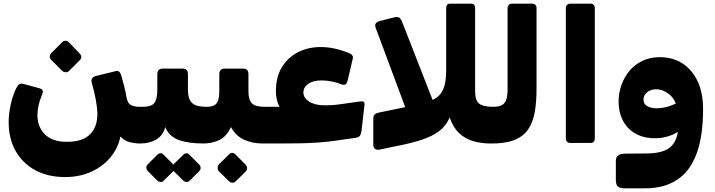

<svg xmlns="http://www.w3.org/2000/svg" viewBox="-20 -770 3877 1041"><path d="M333 190Q239 190 170.5 152.5Q102 115 64.5 48Q27 -19 27 -107Q27 -151 37 -198Q47 -245 63 -281Q73 -304 82 -311.5Q91 -319 107 -315L188 -293Q209 -288 211.5 -279Q214 -270 207 -254Q195 -226 189 -198Q183 -170 183 -146Q183 -81 224 -41Q265 -1 343 -1Q428 -1 469 -42.5Q510 -84 508 -161Q506 -195 498.5 -234Q491 -273 478 -320Q469 -350 500 -358L606 -384Q620 -387 626.5 -381Q633 -375 637 -362Q647 -328 654 -300Q661 -272 667 -237Q673 -209 690.5 -200Q708 -191 737 -191H754Q769 -191 769 -176V-22Q769 8 737 8Q714 8 684.5 1Q655 -6 633 -30Q620 34 578 84Q536 134 473 162Q410 190 333 190ZM354 -385Q347 -378 335.5 -378.5Q324 -379 317 -386L258 -445Q250 -453 250 -463.5Q250 -474 258 -482L317 -541Q324 -549 335 -549Q346 -549 353 -541L410 -482Q430 -462 413 -444Z M739 8Q724 8 724 -7V-161Q724 -191 754 -191Q801 -191 817 -212Q833 -233 833 -284V-367Q833 -398 862 -398H971Q999 -398 999 -367V-284Q999 -253 1007 -232.5Q1015 -212 1036.5 -201.5Q1058 -191 1098 -191Q1113 -191 1113 -176V-22Q1113 8 1083 8Q1000 8 948 -11.5Q896 -31 876 -81Q863 -34 826.5 -13Q790 8 739 8ZM867 210Q861 217 851 216.5Q841 216 833 209L780 156Q774 149 773.5 139Q773 129 780 122L833 69Q841 61 851 61Q861 61 867 69L920 122Q927 129 927.5 139.5Q928 150 921 157ZM1008 210Q1001 217 991.5 216.5Q982 216 974 209L920 156Q914 149 913.5 138.5Q913 128 920 122L974 69Q982 61 991 61Q1000 61 1007 69L1060 122Q1067 129 1067.5 139.5Q1068 150 1061 157Z M1083 8Q1068 8 1068 -7V-161Q1068 -191 1098 -191H1102Q1140 -191 1154.5 -210Q1169 -229 1169 -275V-368Q1169 -398 1197 -398H1299Q1327 -398 1327 -368V-275Q1327 -227 1346.5 -209Q1366 -191 1412 -191H1418Q1433 -191 1433 -176V-22Q1433 8 1403 8Q1350 8 1304.5 -12Q1259 -32 1232 -81Q1208 -29 1168.5 -10.5Q1129 8 1083 8ZM1257 214Q1250 221 1239.5 220.5Q1229 220 1222 213L1166 158Q1160 151 1160 140.5Q1160 130 1166 122L1222 67Q1229 59 1239 59Q1249 59 1256 67L1311 122Q1319 130 1319.5 140.5Q1320 151 1313 159Z M1404 8Q1396 8 1392 3.5Q1388 -1 1388 -8V-162Q1388 -176 1396 -183.5Q1404 -191 1418 -191H1565L1545 -138Q1529 -151 1513 -167.5Q1497 -184 1486.5 -211Q1476 -238 1476 -277Q1476 -353 1508.5 -406Q1541 -459 1596 -487Q1651 -515 1719 -515Q1757 -515 1795.5 -506.5Q1834 -498 1873 -482Q1884 -478 1890 -469.5Q1896 -461 1892 -449L1866 -338Q1861 -317 1853 -312.5Q1845 -308 1829 -313Q1811 -322 1780.5 -328Q1750 -334 1723 -334Q1678 -334 1651.5 -315.5Q1625 -297 1625 -268Q1625 -248 1639.5 -232.5Q1654 -217 1680 -208Q1706 -199 1741 -199Q1757 -199 1778 -200Q1799 -201 1826 -205L1933 -220Q1945 -222 1951.5 -218Q1958 -214 1956 -200L1940 -60Q1938 -45 1932.5 -35.5Q1927 -26 1909 -23L1805 -8Q1757 -1 1709 2.5Q1661 6 1608.5 7Q1556 8 1492 8Z M2039 41Q2021 44 2012.5 36.5Q2004 29 2004 17V-129Q2004 -153 2031 -159L2167 -187Q2222 -197 2261.5 -207Q2301 -217 2327.5 -229.5Q2354 -242 2369.5 -262.5Q2385 -283 2392 -314Q2399 -345 2399 -392V-727Q2399 -737 2404 -743.5Q2409 -750 2419 -750H2536Q2546 -750 2551 -743.5Q2556 -737 2556 -727V-279Q2556 -243 2565 -224.5Q2574 -206 2596 -198.5Q2618 -191 2654 -191Q2669 -191 2669 -176V-22Q2669 8 2639 8Q2590 8 2546.5 -4.5Q2503 -17 2470 -47.5Q2437 -78 2418 -133Q2399 -88 2361.5 -59.5Q2324 -31 2266 -12Q2208 7 2125 23ZM2211 -98 2018 -616Q2011 -634 2017 -642.5Q2023 -651 2035 -655L2118 -676Q2136 -680 2145 -674Q2154 -668 2162 -647L2358 -145Z M2639 8Q2624 8 2624 -7V-161Q2624 -191 2654 -191Q2683 -191 2700 -199.5Q2717 -208 2724.5 -228.5Q2732 -249 2732 -287V-727Q2732 -737 2738.5 -743.5Q2745 -750 2755 -750H2866Q2877 -750 2883 -743.5Q2889 -737 2889 -727V-286Q2889 -216 2879 -160.5Q2869 -105 2842.5 -67Q2816 -29 2766.5 -10Q2717 9 2639 8Z M3071 5Q3061 5 3054.5 -1.5Q3048 -8 3048 -18V-727Q3048 -737 3054.5 -743.5Q3061 -750 3071 -750H3182Q3193 -750 3199 -743.5Q3205 -737 3205 -727V-18Q3205 -8 3199 -1.5Q3193 5 3182 5Z M3368 251Q3344 251 3331.5 242.5Q3319 234 3319 204V104Q3319 82 3331.5 72.5Q3344 63 3373 63L3490 62Q3566 61 3604.5 35Q3643 9 3653.5 -45.5Q3664 -100 3657 -183L3792 -179Q3792 -31 3756.5 64Q3721 159 3651 205Q3581 251 3478 251ZM3653 -179Q3643 -231 3608.5 -258.5Q3574 -286 3538 -286Q3517 -286 3501.5 -278Q3486 -270 3477.5 -257.5Q3469 -245 3469 -230Q3469 -205 3490 -194Q3511 -183 3539 -183Q3581 -183 3621 -198.5Q3661 -214 3679 -235L3691 -94Q3670 -57 3620 -37Q3570 -17 3511 -21Q3457 -25 3417 -50.5Q3377 -76 3355.5 -119.5Q3334 -163 3334 -219Q3334 -265 3349 -308Q3364 -351 3392 -385Q3420 -419 3462 -439.5Q3504 -460 3557 -460Q3628 -460 3680.5 -426Q3733 -392 3762.5 -329Q3792 -266 3792 -179Z"/></svg>

Font: Rubik ExtraBold
Style: Regular
Weight: 800
Designer: Hubert and Fischer
Foundry: Hubert and Fischer
Version: Version 2.300;gftools[0.9.30]